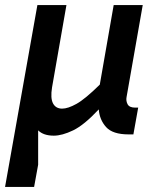

<svg xmlns="http://www.w3.org/2000/svg" viewBox="-24 -527 618 760"><path d="M127 125 111 213H-4L124 -507H239L182 -181Q175 -138 186 -117.5Q197 -97 222 -97Q245 -97 279 -116Q313 -135 371 -192L426 -507H541L477 -143Q474 -128 481 -114.5Q488 -101 511 -101H523L504 5H485Q422 5 396 -24Q370 -53 367 -94Q309 -32 265.5 -11Q222 10 189 10Q148 10 127 -11Z"/></svg>

Font: Inria Sans
Style: Bold Italic
Weight: 700
Italic angle: -10°
Designer: Black Foundry Team
Foundry: Black Foundry
Version: Version 1.2; ttfautohint (v1.8.3)